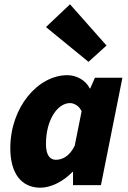

<svg xmlns="http://www.w3.org/2000/svg" viewBox="-20 -862 598 894"><path d="M168 12C216 12 274 -16 318 -62H320V0H450L550 -500H422L400 -450H398C380 -488 336 -512 294 -512C156 -512 28 -362 28 -172C28 -54 80 12 168 12ZM240 -118C212 -118 194 -140 194 -192C194 -304 248 -382 306 -382C324 -382 348 -370 360 -344L328 -184C302 -130 266 -118 240 -118ZM392 -574 476 -650 306 -842 194 -736Z"/></svg>

Font: Source Sans Pro Black
Style: Italic
Weight: 900
Italic angle: -11°
Designer: Paul D. Hunt
Foundry: Adobe Systems Incorporated
Version: Version 3.006;hotconv 1.0.111;makeotfexe 2.5.65597